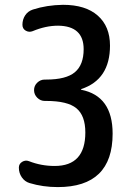

<svg xmlns="http://www.w3.org/2000/svg" viewBox="-20 -760 540 790"><path d="M101.6 -6.8Q82 -12.7 69.8 -30.3Q57.6 -47.9 57.6 -70.3Q57.6 -85.9 71.3 -94.2Q85 -102.5 99.6 -96.7Q149.4 -77.1 205.1 -77.1Q331.1 -77.1 331.1 -214.8Q331.1 -284.2 294.4 -314.5Q257.8 -344.7 169.9 -344.7H164.1Q146.5 -344.7 133.3 -357.9Q120.1 -371.1 120.1 -389.2Q120.1 -407.2 133.3 -419.9Q146.5 -432.6 164.1 -432.6H169.9Q252 -432.6 288.1 -462.9Q324.2 -493.2 324.2 -557.6Q324.2 -653.3 218.8 -654.3Q168 -654.3 114.3 -631.8Q99.6 -626 85.9 -633.8Q72.3 -641.6 72.3 -658.2Q72.3 -679.7 83.5 -696.8Q94.7 -713.9 115.2 -720.7Q172.9 -739.3 239.3 -740.2Q332 -740.2 382.3 -695.8Q432.6 -651.4 432.6 -572.3Q432.6 -432.6 314.5 -393.6Q313.5 -393.6 313.5 -391.6Q313.5 -390.6 314.5 -390.6Q443.4 -365.2 443.4 -210Q443.4 9.8 217.8 9.8Q156.2 9.8 101.6 -6.8Z"/></svg>

Font: Rounded-X Mgen+ 1mn medium
Style: Regular
Weight: 500
Designer: [Source Han Sans]
Ryoko NISHIZUKA  (kana & ideographs); Paul D. Hunt (Latin, Greek & Cyrillic); Wenlong ZHANG  (bopomofo
Version: Version 1.059.20150602